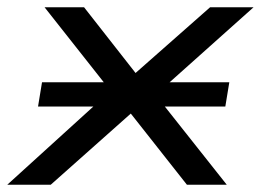

<svg xmlns="http://www.w3.org/2000/svg" viewBox="-36 -510 720 530"><path d="M-16 0 290 -278 293 -229 87 -490H196L348 -296H324L544 -490H664L373 -230V-274L590 0H480L316 -208H338L104 0ZM69 -216 80 -283H597L586 -216Z"/></svg>

Font: Nunito Sans 10pt Expanded
Style: Italic
Weight: 400
Width: 7
Italic angle: -9°
Designer: Vernon Adams
Foundry: Vernon Adams
Version: Version 3.101;gftools[0.9.27]